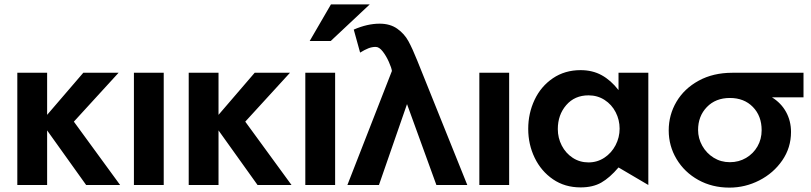

<svg xmlns="http://www.w3.org/2000/svg" viewBox="-20 -844 3698 876"><path d="M195 -512H59V0H195V-249L373 0H528L317 -289L521 -512H360L195 -320Z M727 -512H591V0H727Z M977 -512H841V0H977V-249L1155 0H1310L1099 -289L1303 -512H1142L977 -320Z M1509 -512H1373V0H1509ZM1393 -657H1489L1667 -824H1490Z M1565 0H1709L1837 -369L1971 0H2112L1884 -567Q1862 -622 1843.5 -656Q1825 -690 1792.5 -713Q1760 -736 1712 -736Q1656 -736 1594 -709L1623 -604Q1644 -617 1660.5 -623.5Q1677 -630 1694 -630Q1710 -630 1726 -609.5Q1742 -589 1754 -562Q1766 -535 1768 -521V-520Z M2303 -512H2167V0H2303Z M2665 -409Q2706 -409 2738.5 -388Q2771 -367 2789 -332Q2807 -297 2807 -257Q2807 -217 2788.5 -181.5Q2770 -146 2737.5 -124.5Q2705 -103 2665 -103Q2625 -103 2593 -124Q2561 -145 2543 -180Q2525 -215 2525 -255Q2525 -320 2563.5 -364.5Q2602 -409 2665 -409ZM2938 -512H2802V-433Q2767 -478 2725 -501Q2683 -524 2629 -524Q2557 -524 2502.5 -487Q2448 -450 2419 -388.5Q2390 -327 2390 -256Q2390 -185 2419.5 -124Q2449 -63 2503 -26Q2557 11 2629 11Q2685 11 2723.5 -11Q2762 -33 2802 -80L2938 0Z M3589 -242Q3589 -170 3549 -112Q3509 -54 3444.5 -21Q3380 12 3308 12Q3229 12 3166 -23Q3103 -58 3067 -118Q3031 -178 3031 -249Q3031 -320 3066.5 -380Q3102 -440 3168 -476Q3234 -512 3321 -512H3646V-400H3502Q3544 -374 3566.5 -333Q3589 -292 3589 -242ZM3455 -250Q3455 -315 3415 -356Q3375 -397 3310 -397Q3245 -397 3205 -355.5Q3165 -314 3165 -251Q3165 -213 3184 -179Q3203 -145 3236 -124.5Q3269 -104 3310 -104Q3351 -104 3384 -123.5Q3417 -143 3436 -176Q3455 -209 3455 -250Z"/></svg>

Font: Geom SemiBold
Style: Bold
Weight: 600
Version: Version 1.102